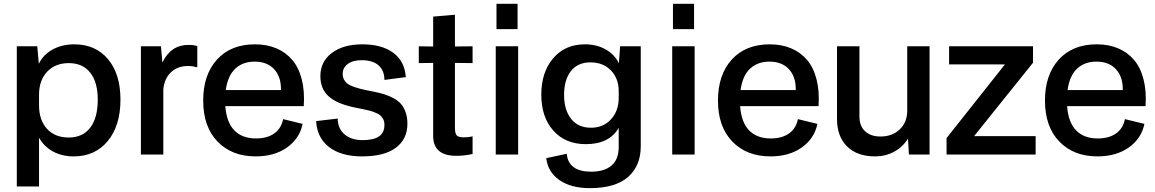

<svg xmlns="http://www.w3.org/2000/svg" viewBox="-20 -808 6039 1004"><path d="M67.9 167V-565.9H174.8L183.1 -474.1Q206.1 -522.5 255.4 -549.3Q304.7 -576.2 368.2 -576.2Q480 -576.2 544.9 -498.5Q609.9 -420.9 609.9 -287.1Q609.9 -150.9 543.5 -70.6Q477.1 9.8 365.2 9.8Q305.7 9.8 258.5 -15.1Q211.4 -40 184.1 -87.9V167ZM184.1 -257.8Q184.1 -179.7 225.8 -134.3Q267.6 -88.9 338.9 -88.9Q412.6 -88.9 451.9 -140.4Q491.2 -191.9 491.2 -287.1Q491.2 -378.4 451.7 -428.2Q412.1 -478 339.8 -478Q269 -478 226.6 -433.1Q184.1 -388.2 184.1 -312Z M716.8 0V-565.9H821.8L829.1 -481Q873.5 -573.2 964.8 -573.2Q993.7 -573.2 1011.7 -566.9V-457H1004.9Q987.8 -462.9 963.9 -462.9Q908.7 -462.9 874.3 -430.4Q839.8 -397.9 834 -341.8V0Z M1317.4 9.8Q1192.4 9.8 1117.4 -67.9Q1042.5 -145.5 1042.5 -282.2Q1042.5 -417 1114.7 -496.6Q1187 -576.2 1313.5 -576.2Q1375.5 -576.2 1424.8 -555.4Q1474.1 -534.7 1508.1 -494.9Q1542 -455.1 1557.9 -393.3Q1573.7 -331.5 1568.4 -252.9H1158.2Q1164.6 -168 1205.6 -126Q1246.6 -84 1318.4 -84Q1377.4 -84 1414.3 -110.4Q1451.2 -136.7 1460.4 -185.1L1562.5 -160.2Q1546.4 -83 1480.5 -36.6Q1414.6 9.8 1317.4 9.8ZM1311.5 -485.8Q1250 -485.8 1210.4 -449Q1170.9 -412.1 1160.6 -336.9H1449.2Q1450.7 -405.3 1414.1 -445.6Q1377.4 -485.8 1311.5 -485.8Z M1873 9.8Q1763.7 9.8 1700.4 -39.3Q1637.2 -88.4 1633.3 -174.8L1746.1 -188Q1746.1 -136.7 1781.2 -106Q1816.4 -75.2 1877 -75.2Q1990.2 -75.2 1990.2 -153.8Q1990.2 -165 1988 -174.3Q1985.8 -183.6 1980 -191.2Q1974.1 -198.7 1968.8 -204.3Q1963.4 -210 1952.1 -214.8Q1940.9 -219.7 1933.1 -222.9Q1925.3 -226.1 1909.7 -230Q1894 -233.9 1884.5 -235.8Q1875 -237.8 1855.5 -241.7Q1835.9 -245.6 1825.2 -248Q1738.8 -267.1 1697 -305.7Q1655.3 -344.2 1655.3 -410.2Q1655.3 -485.8 1715.1 -531Q1774.9 -576.2 1875 -576.2Q1976.6 -576.2 2036.4 -532Q2096.2 -487.8 2102.1 -404.8L1990.2 -390.1Q1990.2 -438.5 1960 -465.8Q1929.7 -493.2 1871.1 -493.2Q1824.7 -493.2 1798.3 -473.4Q1772 -453.6 1772 -421.9Q1772 -405.3 1778.3 -392.8Q1784.7 -380.4 1795.4 -371.6Q1806.2 -362.8 1826.9 -355.2Q1847.7 -347.7 1869.4 -342.3Q1891.1 -336.9 1927.2 -330.1Q1962.9 -323.2 1988.8 -315.2Q2014.6 -307.1 2038.8 -293.9Q2063 -280.8 2077.9 -263.2Q2092.8 -245.6 2101.6 -219.5Q2110.4 -193.4 2110.4 -160.2Q2110.4 -81.1 2050.3 -35.6Q1990.2 9.8 1873 9.8Z M2366.2 6.8Q2245.1 6.8 2245.1 -97.2V-479L2169.9 -478V-565.9L2245.1 -564.9V-721.2L2358.9 -731V-564.9L2451.2 -565.9V-478L2358.9 -479V-142.1Q2358.9 -110.8 2367.9 -100.3Q2377 -89.8 2404.8 -89.8Q2430.7 -89.8 2451.2 -95.2V-2.9Q2408.7 6.8 2366.2 6.8Z M2576.2 -655.8V-788.1H2686.5V-655.8ZM2572.3 0V-565.9H2689.5V0Z M3064.5 175.8Q2965.3 175.8 2905 133.5Q2844.7 91.3 2836.4 19L2943.4 -3.9Q2952.6 89.8 3071.3 89.8Q3139.2 89.8 3177.2 58.1Q3215.3 26.4 3215.3 -40V-139.2Q3166 -54.2 3043.5 -54.2Q2936.5 -54.2 2873.5 -125Q2810.5 -195.8 2810.5 -313Q2810.5 -430.2 2872.6 -503.2Q2934.6 -576.2 3038.6 -576.2Q3099.6 -576.2 3146.7 -549.8Q3193.8 -523.4 3216.3 -477.1L3222.7 -565.9H3330.6V-43Q3330.6 59.1 3264.2 117.4Q3197.8 175.8 3064.5 175.8ZM3070.3 -140.1Q3134.8 -140.1 3175 -184.1Q3215.3 -228 3215.3 -295.9V-331.1Q3215.3 -397.9 3174.6 -439.9Q3133.8 -481.9 3067.4 -481.9Q3001.5 -481.9 2965.6 -436.5Q2929.7 -391.1 2929.7 -312Q2929.7 -233.4 2966.3 -186.8Q3002.9 -140.1 3070.3 -140.1Z M3499 -655.8V-788.1H3609.4V-655.8ZM3495.1 0V-565.9H3612.3V0Z M4009.3 9.8Q3884.3 9.8 3809.3 -67.9Q3734.4 -145.5 3734.4 -282.2Q3734.4 -417 3806.6 -496.6Q3878.9 -576.2 4005.4 -576.2Q4067.4 -576.2 4116.7 -555.4Q4166 -534.7 4200 -494.9Q4233.9 -455.1 4249.8 -393.3Q4265.6 -331.5 4260.3 -252.9H3850.1Q3856.4 -168 3897.5 -126Q3938.5 -84 4010.3 -84Q4069.3 -84 4106.2 -110.4Q4143.1 -136.7 4152.3 -185.1L4254.4 -160.2Q4238.3 -83 4172.4 -36.6Q4106.4 9.8 4009.3 9.8ZM4003.4 -485.8Q3941.9 -485.8 3902.3 -449Q3862.8 -412.1 3852.5 -336.9H4141.1Q4142.6 -405.3 4106 -445.6Q4069.3 -485.8 4003.4 -485.8Z M4556.2 9.8Q4461.9 9.8 4409.4 -42.5Q4356.9 -94.7 4356.9 -185.1V-565.9H4474.1V-199.2Q4474.1 -148.9 4503.7 -121.6Q4533.2 -94.2 4584 -94.2Q4645.5 -94.2 4684.1 -130.6Q4722.7 -167 4724.1 -226.1V-565.9H4840.8V0H4732.9L4728 -83Q4700.2 -38.6 4655 -14.4Q4609.9 9.8 4556.2 9.8Z M5073.7 -96.2H5395.5V0H4929.7V-85.9L5234.9 -471.2H4942.9V-565.9H5381.8V-480Z M5719.2 9.8Q5594.2 9.8 5519.3 -67.9Q5444.3 -145.5 5444.3 -282.2Q5444.3 -417 5516.6 -496.6Q5588.9 -576.2 5715.3 -576.2Q5777.3 -576.2 5826.7 -555.4Q5876 -534.7 5909.9 -494.9Q5943.8 -455.1 5959.7 -393.3Q5975.6 -331.5 5970.2 -252.9H5560.1Q5566.4 -168 5607.4 -126Q5648.4 -84 5720.2 -84Q5779.3 -84 5816.2 -110.4Q5853 -136.7 5862.3 -185.1L5964.4 -160.2Q5948.2 -83 5882.3 -36.6Q5816.4 9.8 5719.2 9.8ZM5713.4 -485.8Q5651.9 -485.8 5612.3 -449Q5572.8 -412.1 5562.5 -336.9H5851.1Q5852.5 -405.3 5815.9 -445.6Q5779.3 -485.8 5713.4 -485.8Z"/></svg>

Font: BDO Grotesk Medium
Style: Regular
Weight: 500
Designer: Deni Anggara
Foundry: Lokal Container
Version: Version 2.000